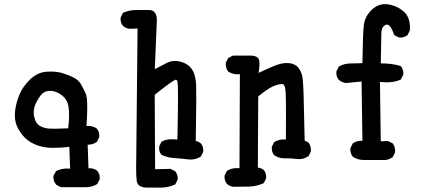

<svg xmlns="http://www.w3.org/2000/svg" viewBox="-20 -752 2040 909"><path d="M308.1 -56.6Q269.5 -52.2 235.4 -52.2Q229 -52.2 223.1 -52.2Q180.7 -53.2 145.5 -68.4Q109.9 -83.5 86.4 -112.3Q63.5 -141.1 55.2 -168.5Q50.3 -185.5 50.3 -205.6Q50.3 -233.9 59.6 -268.1Q64.9 -286.6 72.3 -304.7Q87.4 -341.8 122.6 -376Q158.7 -410.6 202.6 -412.6Q211.4 -413.1 219.2 -413.1Q251 -413.1 272.9 -406.7Q299.8 -398.4 325.2 -386.7Q351.6 -374 363.8 -352.5Q375 -332.5 386.2 -308.1Q393.1 -293 393.1 -244.6Q393.1 -209 389.6 -155.3Q393.1 -155.8 399.7 -155.8Q406.2 -155.8 416.7 -153.3Q427.2 -150.9 438 -143.6Q450.2 -129.9 450.2 -109.9Q450.2 -106.4 449.7 -102.1L439 -80.6L437.5 -79.6Q418.9 -66.9 396 -66.9Q395.5 -66.9 395 -66.9L398.9 44.9Q401.4 44.4 404.3 44.4Q424.8 44.4 440.4 56.6Q452.1 70.3 452.1 89.8Q452.1 92.8 451.7 97.2L440.4 119.1L439.5 119.6Q416.5 134.3 385.7 134.3H269L247.6 123.5Q238.8 114.3 235.8 105Q232.9 95.7 232.9 86.9Q232.9 84.5 232.9 80.6L245.1 58.6L246.6 57.6Q269 45.9 296.9 45.9Q304.2 45.9 312 46.4ZM302.7 -144.5Q307.1 -179.7 307.1 -202.6Q307.1 -225.6 305.2 -241.2Q300.8 -279.3 273.4 -300.5Q246.1 -321.8 216.8 -321.8Q188.5 -321.8 171.4 -298.8Q153.3 -273.9 144.5 -250Q139.6 -236.3 139.6 -220.7Q139.6 -210 141.6 -200.4Q143.6 -190.9 146 -184.6Q152.3 -167 166 -157.7Q185.5 -145 213.9 -143.1Q223.6 -142.6 243.4 -142.6Q263.2 -142.6 302.7 -144.5Z M624.5 48.3 631.3 -617.2 593.8 -615.7Q575.7 -617.7 562.5 -628.9Q550.8 -642.6 550.8 -662.1Q550.8 -665 551.3 -669.4L562.5 -691.9L564.5 -692.4Q592.8 -704.6 625 -704.6H687.5Q702.1 -704.1 710.4 -695.3Q722.7 -683.6 722.7 -656.7Q722.7 -655.8 712.9 -424.3L767.6 -453.1Q787.1 -463.4 809.1 -463.4Q821.8 -463.4 835 -460Q870.6 -450.2 888.7 -423.8Q906.7 -397.5 908.7 -347.2Q909.2 -331.1 909.2 -278.8Q909.2 -226.6 906.7 -84Q919.4 -82.5 930.7 -73.2Q942.4 -59.6 942.4 -40Q942.4 -37.1 941.9 -32.7L930.7 -10.7L929.7 -10.3Q908.2 3.4 882.3 3.4Q876 3.4 869.6 2.4Q838.4 -1.5 807.1 -3.4Q774.9 -5.4 746.1 -18.1L745.1 -19Q733.4 -31.2 733.4 -49.8Q733.4 -57.6 734.4 -60.1L744.6 -81.1L746.1 -81.5Q763.2 -92.8 793.5 -92.8Q805.7 -92.8 819.8 -91.3Q822.8 -230.5 822.8 -291.7Q822.8 -353 820.8 -362.3Q819.3 -370.1 816.4 -373Q814.9 -374.5 812.7 -374.5Q810.5 -374.5 808.1 -373.5Q801.3 -370.6 776.4 -352.5Q751.5 -334.5 712.4 -303.2L714.4 49.3L787.1 47.4L809.1 58.1L809.6 59.1Q821.3 72.3 821.3 91.8Q821.3 94.7 820.8 99.1L809.6 121.1Q777.3 136.2 741.7 136.2H673.8Q648.4 135.7 636.7 124Q629.4 116.2 627.4 105Q624.5 83.5 624.5 48.3Z M1340.8 -2.4H1326.7Q1300.8 -2.4 1278.8 -16.6Q1266.6 -30.3 1266.6 -49.8Q1266.6 -52.7 1267.1 -57.1L1277.8 -79.1L1279.3 -79.6Q1297.9 -91.8 1321.3 -91.8Q1327.1 -91.8 1333.5 -91.3Q1334 -146.5 1334 -212.4Q1334 -278.3 1332.5 -310.8Q1331.1 -343.3 1322.8 -351.6Q1320.3 -354 1318.4 -354Q1316.4 -354 1314.9 -354Q1298.8 -354 1273.9 -343.8Q1247.6 -332.5 1202.6 -295.4L1200.7 41.5Q1216.8 43 1228.5 52.7Q1240.2 66.4 1240.2 85.9Q1240.2 88.9 1239.7 93.3L1228.5 115.2Q1194.3 130.4 1158.7 131.3Q1123 132.3 1085.9 132.3H1085.4Q1067.9 130.4 1054.7 119.1Q1043 105.5 1043 85.9Q1043 83 1043.5 78.6L1054.7 56.6L1055.7 56.2Q1075.7 43.9 1100.6 43.9Q1106.9 43.9 1113.8 44.4L1115.7 -400.9Q1109.4 -400.4 1103.5 -400.4Q1080.1 -400.4 1060.5 -413.1Q1048.8 -428.7 1048.8 -448.2Q1048.8 -451.2 1049.3 -455.6L1060.5 -477.5L1082.5 -488.8H1168Q1190.4 -488.3 1200.7 -478Q1206.1 -472.7 1207.5 -464.4Q1208.5 -458.5 1208.5 -450.7Q1208.5 -434.1 1204.1 -406.7Q1240.2 -423.8 1274.9 -438.7Q1309.6 -453.6 1337.9 -453.6Q1376.5 -453.6 1395 -428.2Q1410.6 -407.2 1413.6 -373.3Q1416.5 -339.4 1417.5 -296.4L1422.4 -86.4L1439.9 -77.6L1440.9 -76.7Q1452.1 -61.5 1452.1 -42Q1452.1 -39.1 1451.7 -34.7L1440.9 -12.7L1439.5 -12.2Q1419.4 1.5 1396 1.5Q1390.1 1.5 1383.8 0.5Q1361.8 -2.4 1340.8 -2.4Z M1850.6 -37.6Q1850.6 -34.2 1850.1 -29.8L1839.4 -8.3Q1823.2 3.4 1805.2 5.4H1804.7H1709Q1705.6 5.4 1702.1 5.4Q1673.3 5.4 1650.9 -9.8Q1638.7 -23.4 1638.7 -43.5Q1638.7 -46.9 1639.2 -51.3L1649.9 -72.8L1651.4 -73.7Q1668 -85.4 1689.5 -85.4Q1692.4 -85.4 1695.8 -85L1691.9 -366.2L1619.1 -358.9Q1599.1 -360.8 1584 -374Q1572.3 -387.7 1572.3 -407.2Q1572.3 -410.2 1572.8 -414.6L1584 -436.5L1585 -437.5Q1609.9 -451.7 1641.6 -451.7Q1668.9 -451.7 1695.8 -453.1Q1697.8 -594.7 1702.6 -633.8Q1708 -676.3 1741.7 -707Q1769 -732.4 1803.2 -732.4Q1811.5 -732.4 1819.8 -731Q1862.8 -723.6 1893.6 -695.3Q1920.9 -669.4 1920.9 -621.6Q1920.9 -615.7 1920.4 -607.9L1909.7 -586.4Q1895.5 -574.2 1876 -574.2Q1873 -574.2 1868.7 -574.7L1846.2 -585.9Q1835.4 -618.7 1823.2 -630.9Q1817.9 -635.7 1812.5 -635.7Q1807.6 -635.7 1801.3 -631.8Q1786.6 -622.1 1785.6 -598.6Q1784.7 -572.8 1782.7 -451.7Q1786.6 -451.7 1792.7 -451.7Q1798.8 -451.7 1809.1 -451.2Q1819.3 -450.7 1830.6 -449.2Q1854 -446.3 1877 -439.5L1877.9 -438Q1889.6 -424.8 1889.6 -405.3Q1889.6 -402.3 1889.2 -397.9L1877.9 -376L1876.5 -375Q1849.6 -362.3 1810.1 -362.3Q1795.4 -362.3 1778.8 -364.3L1782.7 -83L1816.4 -84.5L1838.4 -73.7L1839.4 -72.8Q1850.6 -57.6 1850.6 -37.6Z"/></svg>

Font: Bakudai
Style: Medium
Weight: 500
Version: Version 1.48